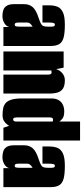

<svg xmlns="http://www.w3.org/2000/svg" viewBox="430 -1100 678 1578"><g transform="rotate(90 769.0 -311.0)"><path d="M112 8Q84 8 62 0.5Q40 -7 27 -28Q14 -49 14 -89V-170Q14 -214 39.5 -242Q65 -270 129 -290Q158 -300 173 -307.5Q188 -315 193.5 -327.5Q199 -340 199 -365V-397Q199 -405 197.5 -410.5Q196 -416 192.5 -419.5Q189 -423 182 -423Q172 -423 168.5 -410.5Q165 -398 165 -363V-321H24V-378Q24 -415 35 -443.5Q46 -472 80 -488.5Q114 -505 182 -505Q250 -505 288 -495Q326 -485 342 -459.5Q358 -434 358 -386V0H202V-49Q197 -24 170.5 -8Q144 8 112 8ZM182 -93Q194 -93 196.5 -104Q199 -115 199 -140V-241Q197 -237 190 -233.5Q183 -230 178 -224Q171 -217 168 -210Q165 -203 165 -190V-129Q165 -120 166 -111.5Q167 -103 170.5 -98Q174 -93 182 -93Z M403 0V-495H536L548 -433Q557 -464 582 -484.5Q607 -505 639 -505Q683 -505 707 -490Q731 -475 740 -446Q749 -417 749 -374V0H593V-368Q593 -375 592 -380Q591 -385 589 -388.5Q587 -392 584 -394Q581 -396 576 -396Q574 -396 570.5 -395.5Q567 -395 564 -394.5Q561 -394 559 -393V0Z M925 7Q897 7 872.5 2.5Q848 -2 829 -17Q810 -32 799.5 -64.5Q789 -97 789 -154V-391Q789 -428 800.5 -449.5Q812 -471 829 -482Q846 -493 863.5 -496.5Q881 -500 894 -500Q934 -500 952 -487Q970 -474 979 -460V-630H1135V0H1030L1014 -47Q1010 -40 1000 -27Q990 -14 972 -3.5Q954 7 925 7ZM962 -80Q966 -80 969 -81.5Q972 -83 974.5 -86.5Q977 -90 978 -95.5Q979 -101 979 -110V-405Q979 -405 976.5 -406Q974 -407 970.5 -407.5Q967 -408 962 -408Q958 -408 955 -406.5Q952 -405 949.5 -401.5Q947 -398 946 -392.5Q945 -387 945 -378V-110Q945 -99 947 -92Q949 -85 953 -82.5Q957 -80 962 -80Z M1272 8Q1244 8 1222 0.5Q1200 -7 1187 -28Q1174 -49 1174 -89V-170Q1174 -214 1199.5 -242Q1225 -270 1289 -290Q1318 -300 1333 -307.5Q1348 -315 1353.5 -327.5Q1359 -340 1359 -365V-397Q1359 -405 1357.5 -410.5Q1356 -416 1352.5 -419.5Q1349 -423 1342 -423Q1332 -423 1328.5 -410.5Q1325 -398 1325 -363V-321H1184V-378Q1184 -415 1195 -443.5Q1206 -472 1240 -488.5Q1274 -505 1342 -505Q1410 -505 1448 -495Q1486 -485 1502 -459.5Q1518 -434 1518 -386V0H1362V-49Q1357 -24 1330.5 -8Q1304 8 1272 8ZM1342 -93Q1354 -93 1356.5 -104Q1359 -115 1359 -140V-241Q1357 -237 1350 -233.5Q1343 -230 1338 -224Q1331 -217 1328 -210Q1325 -203 1325 -190V-129Q1325 -120 1326 -111.5Q1327 -103 1330.5 -98Q1334 -93 1342 -93Z"/></g></svg>

Font: Alumni Sans Black
Style: Regular
Weight: 900
Designer: Robert E. Leuschke
Foundry: Robert E. Leuschke
Version: Version 1.018